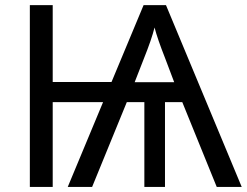

<svg xmlns="http://www.w3.org/2000/svg" viewBox="-20 -734 969 754"><path d="M695.8 -333H627.9V0H546.9V-333H478L341.8 0H246.1L384.8 -333H187V0H97.2V-713.9H187V-412.1H418L543.9 -713.9H631.8L929.2 0H831.1ZM508.8 -411.1H664.1L627.9 -506.8Q598.6 -581.1 586.9 -626Q575.7 -580.1 543.9 -501Z"/></svg>

Font: NotoPenekeko
Style: Regular
Weight: 400
Designer: Monotype Design team
Foundry: Monotype Imaging Inc.
Version: Version 1.04